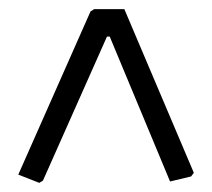

<svg xmlns="http://www.w3.org/2000/svg" viewBox="-20 -512 464 420"><path d="M398 -126 404 -134 252 -492H186L178 -487L20 -130L66 -112L74 -117L214 -432H220L352 -115Z"/></svg>

Font: Alegreya Sans
Style: Regular
Weight: 400
Designer: Juan Pablo del Peral
Foundry: Huerta Tipografica
Version: Version 1.000;PS 001.000;hotconv 1.0.70;makeotf.lib2.5.58329